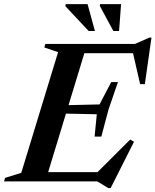

<svg xmlns="http://www.w3.org/2000/svg" viewBox="-52 -904 775 957"><path d="M237.5 -644 169 -667.5 174 -685H382.5L174 0H-32L-26.5 -17.5L54 -42.5ZM607.5 -654 642.5 -639H293.5L309 -685H620.5L692.5 -716.5H703L670 -484.5H646.5ZM488 33.5 432.5 0H99.5L115.5 -46H481L420 -32L597 -208.5L616 -197.5L499.5 33.5ZM453 -223H419.5L430.5 -334.5L213 -339L226 -378.5L444 -383.5L502.5 -495H536L489 -358.5ZM421 -749.5H390L273.5 -873.5L276 -883.5H384.5ZM541.5 -749.5H513L445.5 -874.5L447 -883.5H551.5Z"/></svg>

Font: Newsreader 36pt SemiBold
Style: Italic
Weight: 600
Italic angle: -17°
Designer: Hugues Gentile
Foundry: Production Type
Version: Version 1.003